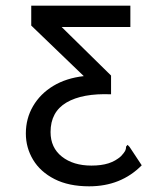

<svg xmlns="http://www.w3.org/2000/svg" viewBox="-20 -643 590 676"><path d="M294 13Q222 13 172 -12.5Q122 -38 96.5 -80.5Q71 -123 71 -173Q71 -226 96.5 -269.5Q122 -313 167.5 -340.5Q213 -368 275 -375L90 -553V-623H439V-548H197L371 -377V-311Q270 -315 214 -282Q158 -249 158 -178Q158 -123 198 -91.5Q238 -60 302 -60Q337 -60 362 -68Q387 -76 406 -93Q417 -105 420.5 -111.5Q424 -118 424 -127L429 -133L436 -126L479 -61Q406 13 294 13Z"/></svg>

Font: Inconsolata SemiExpanded Medium
Style: Regular
Weight: 500
Width: 6
Monospace: yes
Designer: Raph Levien, Cyreal, Brenton Simpson
Foundry: Raph Levien, Cyreal, Google
Version: Version 3.001; ttfautohint (v1.8.2.53-6de2)